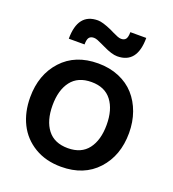

<svg xmlns="http://www.w3.org/2000/svg" viewBox="-135 -836 857 951"><g transform="rotate(20 293.5 -360.0)"><path d="M293.9 12.2Q213.4 12.2 153.6 -23.7Q93.8 -59.6 63.5 -120.6Q33.2 -181.6 33.2 -259.8Q33.2 -378.9 103.3 -455.6Q173.3 -532.2 293.9 -532.2Q354 -532.2 403.6 -511.5Q453.1 -490.7 485.8 -454.1Q518.6 -417.5 536.4 -367.7Q554.2 -317.9 554.2 -259.8Q554.2 -140.6 484.1 -64.2Q414.1 12.2 293.9 12.2ZM113.8 -597.2Q113.8 -731.9 219.2 -731.9Q243.7 -731.9 293 -710Q296.9 -708 312 -700.7Q327.1 -693.4 337.9 -689.2Q348.6 -685.1 356.9 -685.1Q374 -685.1 381.6 -695.6Q389.2 -706.1 389.2 -731.9H473.1Q473.1 -597.2 368.2 -597.2Q339.8 -597.2 293 -620.1Q288.1 -622.1 274.2 -628.9Q260.3 -635.7 249.3 -639.9Q238.3 -644 230 -644Q212.4 -644 204.6 -633.5Q196.8 -623 196.8 -597.2ZM293.9 -85.9Q364.7 -85.9 400.4 -132.8Q436 -179.7 436 -259.8Q436 -340.3 400.1 -387.2Q364.3 -434.1 293.9 -434.1Q222.7 -434.1 186.8 -387.2Q150.9 -340.3 150.9 -259.8Q150.9 -179.2 186.8 -132.6Q222.7 -85.9 293.9 -85.9Z"/></g></svg>

Font: Aspekta 550
Style: Regular
Weight: 550
Designer: Ivo Dolenc
Version: Version 2.000